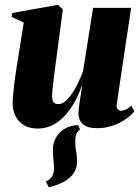

<svg xmlns="http://www.w3.org/2000/svg" viewBox="-20 -536 600 820"><path d="M313.5 -1.5 321.5 17Q309 27.5 305.2 38.5Q301.5 49.5 301.5 64.5Q301.5 94 305.2 111Q309 128 309 155.5Q309 183.5 293.8 205Q278.5 226.5 251.2 241Q224 255.5 188 264L176 238.5Q191 233.5 200.8 219.5Q210.5 205.5 210.5 184.5Q210.5 161 208.2 146Q206 131 206 103Q206 81.5 213.8 62.8Q221.5 44 235.8 29.8Q250 15.5 269.8 7.2Q289.5 -1 313.5 -1.5ZM141.5 13Q104.5 13 80.8 -2.2Q57 -17.5 45.5 -41.8Q34 -66 34 -93.5Q34 -109 35.8 -128.8Q37.5 -148.5 40 -170.5Q42.5 -192.5 45.8 -214.2Q49 -236 52 -255.5L81.5 -440L29.5 -463.5L32 -480.5L227.5 -515.5L248.5 -496L220.5 -285.5Q217.5 -264.5 214.5 -240Q211.5 -215.5 208.8 -193Q206 -170.5 204.2 -153.8Q202.5 -137 202.5 -131Q202.5 -119 204.2 -110.2Q206 -101.5 211.8 -96.5Q217.5 -91.5 229 -91.5Q250 -91.5 270.2 -114.2Q290.5 -137 307.5 -170Q324.5 -203 335 -233.5L377.5 -502.5H540L478.5 -91Q476.5 -75.5 483.2 -69.2Q490 -63 497 -63Q506.5 -63 518.8 -68.8Q531 -74.5 541 -85.5L553.5 -60.5Q537 -40 512 -23.8Q487 -7.5 457 2Q427 11.5 395 11.5Q354 11.5 334.5 -5.5Q315 -22.5 315 -53Q315 -59 316.5 -71.5Q318 -84 320.2 -100Q322.5 -116 325.2 -133.8Q328 -151.5 330.5 -168H328.5Q317.5 -135 300 -102.8Q282.5 -70.5 259 -44.2Q235.5 -18 206 -2.5Q176.5 13 141.5 13Z"/></svg>

Font: Merriweather 144pt Black
Style: Italic
Weight: 900
Italic angle: -7.8°
Version: Version 2.101